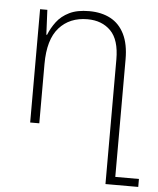

<svg xmlns="http://www.w3.org/2000/svg" viewBox="-52 -539 674 817"><g transform="rotate(5 284.5 -130.5)"><path d="M429 233V-299Q429 -383 391.5 -421Q354 -459 292 -459Q216 -459 171 -408.5Q126 -358 126 -253V0H87V-484H118L123 -378H126Q138 -408 158 -434.5Q178 -461 211.5 -477.5Q245 -494 296 -494Q349 -494 387.5 -473.5Q426 -453 447 -410.5Q468 -368 468 -303V199H569V233Z"/></g></svg>

Font: Noto Sans Armenian ExtraLight
Style: Regular
Weight: 250
Designer: Monotype Design Team
Foundry: Monotype Imaging Inc.
Version: Version 2.007